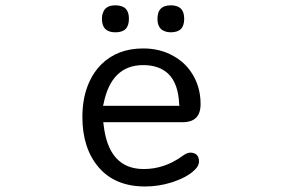

<svg xmlns="http://www.w3.org/2000/svg" viewBox="-20 -673 1040 709"><path d="M406.2 -553.7Q431.6 -553.7 443.8 -565.9Q456.1 -578.1 456.1 -604.5Q456.1 -628.9 443.8 -641.1Q431.6 -653.3 406.2 -653.3Q369.1 -653.3 360.4 -626Q356.4 -617.2 356.4 -604.5Q356.4 -570.3 377.9 -559.6Q389.6 -553.7 406.2 -553.7ZM611.3 -653.3Q585.9 -653.3 573.7 -641.1Q561.5 -628.9 561.5 -603.5Q561.5 -566.4 588.9 -557.6Q597.7 -553.7 610.4 -553.7Q635.7 -553.7 647.9 -565.9Q660.2 -578.1 660.2 -603.5Q660.2 -628.9 647.9 -641.1Q635.7 -653.3 611.3 -653.3ZM510.7 -48.8Q379.9 -48.8 362.3 -214.8L361.3 -221.7H653.3Q687.5 -221.7 704.1 -238.3Q720.7 -254.9 720.7 -289.1Q720.7 -355.5 685.5 -407.2Q661.1 -443.4 621.1 -465.8Q572.3 -494.1 508.8 -494.1Q413.1 -494.1 353.5 -434.6Q327.1 -408.2 310.5 -372.1Q284.2 -315.4 284.2 -241.2Q284.2 -125 344.7 -54.7Q405.3 15.6 515.6 15.6Q565.4 15.6 612.3 1Q670.9 -17.6 699.2 -45.9Q714.8 -60.5 714.8 -76.2Q714.8 -92.8 706.5 -101.1Q698.2 -109.4 681.6 -109.4Q669.9 -109.4 650.4 -94.7Q585.9 -48.8 510.7 -48.8ZM362.3 -289.1Q390.6 -432.6 508.8 -432.6Q568.4 -432.6 602.5 -399.4Q638.7 -363.3 641.6 -288.1L642.6 -282.2H360.4Z"/></svg>

Font: FakePearl
Style: Light
Weight: 350
Version: Version 1.2